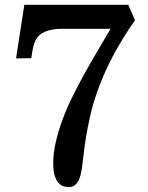

<svg xmlns="http://www.w3.org/2000/svg" viewBox="-20 -752 602 782"><path d="M430.2 -634.8H233.9Q145.5 -634.8 123.5 -585Q116.2 -568.4 112.3 -545.9L107.4 -515.1L45.4 -514.2L79.1 -732.4H502.4L529.8 -669.4Q388.2 -467.8 345.2 -270.5Q328.1 -191.9 321 -126.2Q314 -60.5 307.6 -37.4Q301.3 -14.2 289.6 -2.2Q277.8 9.8 262 9.8Q246.1 9.8 235.8 5.6Q225.6 1.5 216.8 -9Q208 -19.5 202.4 -37.6Q196.8 -55.7 196.8 -91.1Q196.8 -126.5 207 -172.4Q217.3 -218.3 234.9 -265.4Q252.4 -312.5 275.9 -359.9Q299.3 -407.2 325.2 -453.9Q351.1 -500.5 378.2 -546.1Q405.3 -591.8 430.2 -634.8Z"/></svg>

Font: Arbutus Slab
Style: Regular
Weight: 400
Designer: Karolina Lach
Foundry: Karolina Lach
Version: Version 1.001; ttfautohint (v0.92) -l 10 -r 16 -G 200 -x 7 -